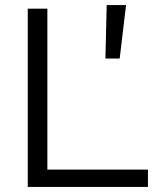

<svg xmlns="http://www.w3.org/2000/svg" viewBox="-20 -734 646 754"><path d="M89 0ZM89 0V-700H166V-68H561V0ZM399 -714H475L450 -504H394Z"/></svg>

Font: Red Hat Text
Style: Regular
Weight: 400
Designer: Pentagram / MCKL
Foundry: Pentagram / MCKL
Version: Version 1.005; Red Hat Text